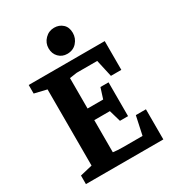

<svg xmlns="http://www.w3.org/2000/svg" viewBox="-203 -972 986 1087"><g transform="rotate(-30 290.5 -428.5)"><path d="M35 0V-56L115 -75V-573L35 -592V-648H532V-460H464L439 -572H305L257 -565V-366H359L381 -435H434V-214H381L359 -290H257V-80Q272 -78 287.5 -77Q303 -76 321 -76H449L475 -197H541V0ZM313 -691Q280 -691 258 -713.5Q236 -736 236 -771Q236 -806 261 -831.5Q286 -857 321 -857Q354 -857 376.5 -836.5Q399 -816 399 -779Q399 -744 375.5 -717.5Q352 -691 313 -691Z"/></g></svg>

Font: Faustina
Style: Bold
Weight: 700
Designer: Alfonso Garcia
Foundry: http://www.omnibus-type.com
Version: Version 1.200